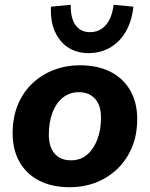

<svg xmlns="http://www.w3.org/2000/svg" viewBox="-20 -775 629 806"><path d="M274 11Q198 11 144 -17Q90 -45 61.5 -96Q33 -147 33 -215Q33 -283 55.5 -336.5Q78 -390 117.5 -426.5Q157 -463 207.5 -482Q258 -501 314 -501Q390 -501 444 -473.5Q498 -446 527 -395Q556 -344 556 -276Q556 -207 533 -154Q510 -101 470.5 -64Q431 -27 380.5 -8Q330 11 274 11ZM278 -102Q318 -102 345.5 -125.5Q373 -149 388.5 -189.5Q404 -230 404 -281Q404 -333 379 -360.5Q354 -388 311 -388Q272 -388 243.5 -365Q215 -342 200 -301.5Q185 -261 185 -210Q185 -158 209.5 -130Q234 -102 278 -102ZM352 -552Q302 -552 265.5 -576Q229 -600 210 -644Q191 -688 194 -747L277 -755Q276 -699 297 -669.5Q318 -640 358 -640Q398 -640 424 -669.5Q450 -699 457 -755L540 -747Q534 -688 509 -644Q484 -600 443.5 -576Q403 -552 352 -552Z"/></svg>

Font: Nunito Sans 12pt ExtraLight 12pt ExtraBold
Style: Italic
Weight: 800
Italic angle: -9°
Version: Version 3.101;gftools[0.9.27]